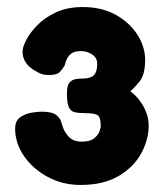

<svg xmlns="http://www.w3.org/2000/svg" viewBox="-20 -718 465 545"><path d="M209 -193Q158 -193 116 -215.5Q74 -238 48.5 -274.5Q23 -311 23 -353Q23 -376 38.5 -386Q54 -396 72 -398.5Q90 -401 97 -401Q126 -401 137.5 -393Q149 -385 153 -374Q154 -371 158.5 -357Q163 -343 175.5 -329.5Q188 -316 212 -316Q236 -316 247.5 -325.5Q259 -335 262.5 -345.5Q266 -356 266 -359Q266 -382 259 -389.5Q252 -397 217 -397Q203 -397 192 -399.5Q181 -402 175.5 -413.5Q170 -425 170 -453Q170 -474 176.5 -482.5Q183 -491 193 -493Q203 -495 214 -495Q238 -495 247 -505Q256 -515 256 -537Q256 -554 241.5 -563.5Q227 -573 210 -573Q190 -573 180.5 -564.5Q171 -556 168 -546Q165 -536 163 -531Q157 -521 149 -513Q141 -505 118 -505Q102 -505 88.5 -512Q75 -519 64 -528Q44 -546 44 -572Q44 -584 54.5 -604.5Q65 -625 86 -646.5Q107 -668 139 -683Q171 -698 215 -698Q269 -698 308.5 -676Q348 -654 370 -619.5Q392 -585 392 -548Q392 -506 376 -486.5Q360 -467 350 -459Q365 -448 376.5 -432.5Q388 -417 395 -399Q402 -381 402 -362Q402 -321 380.5 -282Q359 -243 316 -218Q273 -193 209 -193Z"/></svg>

Font: Fredoka Expanded
Style: Bold
Weight: 700
Width: 7
Designer: Ben Nathan
Foundry: Milena B. Brandão, Ben Nathan
Version: Version 2.001